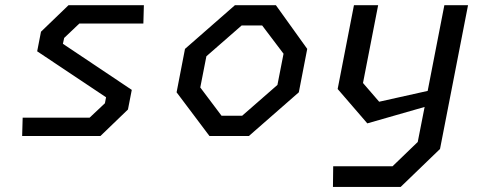

<svg xmlns="http://www.w3.org/2000/svg" viewBox="-20 -534 1900 754"><path d="M67 0H374.5L482.5 -104L497.5 -181L227 -362L232 -385L291.5 -441.5H543L545 -513.5H249L141 -409.5L126 -332.5L396.5 -152L392 -128.5L332 -72H69Z M802.5 0H957.5L1153.5 -171.5L1186.5 -342L1063.5 -513.5H902.5L706.5 -342L673.5 -171.5ZM766.5 -190.5 790.5 -313 929 -434H1009.5L1093.5 -323L1069.5 -200.5L931 -79.5H850Z M1287.5 200H1553.5L1708 51L1818 -513.5H1725L1659.5 -177L1469 -134.5L1405.5 -208L1465 -513.5H1370L1306 -184.5L1422.5 -49.5L1647.5 -114L1620.5 23.5L1521.5 119H1288.5Z"/></svg>

Font: Monaspace Krypton
Style: Italic
Weight: 400
Italic angle: -11°
Designer: Riley Cran & the Lettermatic Team
Foundry: Lettermatic
Version: Version 1.101 (Monaspace Krypton)